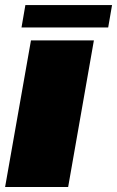

<svg xmlns="http://www.w3.org/2000/svg" viewBox="-24 -752 470 772"><path d="M62.5 -641.5H411L426.5 -731.5H78ZM-3.5 0H250L353.5 -589.5H100.5Z"/></svg>

Font: Anybody Expanded Black
Style: Italic
Weight: 900
Width: 7
Italic angle: -10°
Version: Version 1.113;gftools[0.9.25]